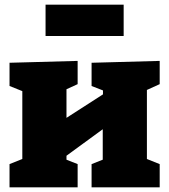

<svg xmlns="http://www.w3.org/2000/svg" viewBox="-20 -806 727 826"><path d="M667 -544V-444L612 -419V-122L667 -100V0H374V-100L422 -119V-250L266 -136V-119L314 -100V0H21V-100L76 -122V-414L21 -436V-536L314 -544V-444L266 -422V-299L423 -400V-417L374 -436V-536ZM176 -786H512V-651H176Z"/></svg>

Font: Bitter Pro Black
Style: Regular
Weight: 900
Designer: Sol Matas, and Bitter project Authors
Foundry: Sol Matas
Version: Version 1.010